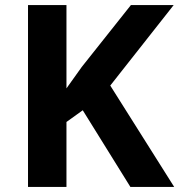

<svg xmlns="http://www.w3.org/2000/svg" viewBox="-20 -734 704 754"><path d="M664 0 413 -398 662 -714H494L301 -471C281 -443 261 -415 241 -387V-714H90V0H241V-255L305 -301L492 0Z"/></svg>

Font: Noto Sans Arabic UI
Style: Bold
Weight: 700
Designer: Monotype Design Team, Nadine Chahine and Nizar Qandah
Foundry: Monotype Imaging Inc.
Version: Version 2.010